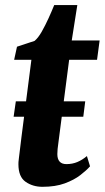

<svg xmlns="http://www.w3.org/2000/svg" viewBox="-20 -710 404 740"><path d="M32.5 -260 41 -319.5H308.5L301 -260ZM208.5 -186.5Q206.5 -170.5 204.8 -158Q203 -145.5 202 -135.5Q201 -125.5 201 -116Q201 -97 209.8 -87.2Q218.5 -77.5 236 -77.5Q259 -77.5 278 -85.5Q297 -93.5 315 -108.5L327 -69Q313.5 -53.5 289.5 -35Q265.5 -16.5 229.5 -3.2Q193.5 10 143.5 10Q106.5 10 78.8 -9.2Q51 -28.5 51 -77Q51 -80 51.2 -85.5Q51.5 -91 53 -102.2Q54.5 -113.5 56.8 -133Q59 -152.5 63 -184L101 -479.5H34.5L45.5 -530L113.5 -552.5Q127.5 -564.5 141 -588.2Q154.5 -612 167 -639.5Q179.5 -667 189 -690.5H278L256.5 -554H364L354 -479.5H246.5Z"/></svg>

Font: Merriweather 20pt ExtraBold
Style: Italic
Weight: 800
Italic angle: -7.8°
Version: Version 2.101